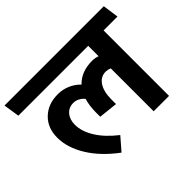

<svg xmlns="http://www.w3.org/2000/svg" viewBox="-185 -931 1211 1211"><g transform="rotate(-45 420.5 -325.0)"><path d="M747.1 0H609.9V-382.8Q591.8 -390.6 573.2 -391.1Q527.3 -391.1 500.7 -351.1Q474.1 -311 474.1 -240.2V-200.2L347.2 -213.9V-250Q347.2 -311 361.8 -358.9Q347.7 -376 328.9 -386Q310.1 -396 288.1 -396Q248 -396 223.1 -366.9Q198.2 -337.9 198.2 -291Q198.2 -231.9 238 -167.5Q277.8 -103 355 -43L282.2 41Q175.3 -38.1 118.7 -130.6Q62 -223.1 62 -312Q62 -398.9 116.5 -451.4Q170.9 -503.9 258.8 -503.9Q300.8 -503.9 339.4 -487.5Q377.9 -471.2 407.2 -440.9Q463.4 -500 561 -500Q585.9 -500 609.9 -491.2V-584H-13.2L-29.8 -690.9H856L871.1 -584H747.1Z"/></g></svg>

Font: Kadwa
Style: Bold
Weight: 700
Designer: Sol Matas
Foundry: Sol Matas
Version: Version 1.001;PS 001.000;hotconv 1.0.70;makeotf.lib2.5.58329